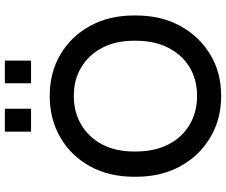

<svg xmlns="http://www.w3.org/2000/svg" viewBox="-92 -852 956 813"><g transform="rotate(-90 386.5 -445.0)"><path d="M387 13Q289 13 211.5 -33Q134 -79 89.5 -160Q45 -241 45 -348V-356Q45 -462 89.5 -542.5Q134 -623 211.5 -668Q289 -713 387 -713Q486 -713 562.5 -668Q639 -623 683.5 -542.5Q728 -462 728 -356V-348Q728 -241 683.5 -160Q639 -79 562.5 -33Q486 13 387 13ZM387 -89Q456 -89 508.5 -120.5Q561 -152 591 -210.5Q621 -269 621 -348V-356Q621 -434 591 -491Q561 -548 508.5 -579.5Q456 -611 387 -611Q319 -611 265.5 -579.5Q212 -548 182 -491Q152 -434 152 -356V-348Q152 -269 182 -210.5Q212 -152 265.5 -120.5Q319 -89 387 -89ZM441 -792V-903H537V-792ZM236 -792V-903H333V-792Z"/></g></svg>

Font: SUSE Medium
Style: Regular
Weight: 500
Designer: Rene Bieder
Foundry: SUSE
Version: Version 1.000